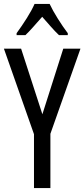

<svg xmlns="http://www.w3.org/2000/svg" viewBox="-20 -963 432 983"><path d="M197 -378 304 -714H392L238 -278V0H154V-276L0 -714H88ZM234 -943Q250 -909 276 -867.5Q302 -826 327 -793V-783H282Q261 -803 240 -827Q219 -851 196 -877Q173 -851 150.5 -825.5Q128 -800 110 -783H65V-793Q92 -830 117.5 -870.5Q143 -911 157 -943Z"/></svg>

Font: Noto Sans Kannada ExtraCondensed
Style: Regular
Weight: 400
Width: 2
Designer: Jelle Bosma - Monotype Design Team
Foundry: Monotype Imaging Inc.
Version: Version 2.005; ttfautohint (v1.8.4.7-5d5b)